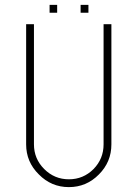

<svg xmlns="http://www.w3.org/2000/svg" viewBox="-20 -766 562 786"><path d="M214 -714H183V-746H214ZM342 -714H310V-746H342ZM436 -667V-175Q436 -103 385 -52Q334 0 262 0Q190 0 139 -52Q87 -103 87 -175V-667H119V-175Q119 -116 161 -74Q203 -32 262 -32Q321 -32 363 -74Q404 -116 404 -175V-667Z"/></svg>

Font: Zector
Style: Regular
Weight: 400
Designer: GGBot
Version: 0.72